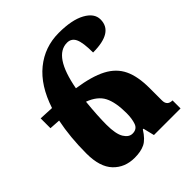

<svg xmlns="http://www.w3.org/2000/svg" viewBox="-211 -901 1051 1051"><g transform="rotate(-45 314.5 -375.0)"><path d="M267 -483Q375 -467 437 -434.5Q499 -402 526 -345.5Q553 -289 553 -198V-103Q553 -62 594 -62V0H388L372 -65H367Q337 -17 305.5 -1.5Q274 14 226 14Q150 14 102.5 -36Q55 -86 55 -189Q55 -316 77 -423Q57 -425 14 -427V-503Q70 -501 98 -499Q141 -630 223.5 -697Q306 -764 415 -764Q516 -764 572.5 -733Q629 -702 629 -654Q629 -555 472 -555Q472 -631 457.5 -662.5Q443 -694 409 -694Q306 -694 267 -483ZM254 -392Q244 -292 244 -224Q244 -152 263.5 -120Q283 -88 311 -88Q346 -88 356.5 -118.5Q367 -149 367 -190Q367 -275 343 -321.5Q319 -368 254 -392Z"/></g></svg>

Font: Noto Serif Armenian Black
Style: Regular
Weight: 900
Designer: Monotype Design team
Foundry: Monotype Imaging Inc.
Version: Version 1.000